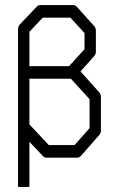

<svg xmlns="http://www.w3.org/2000/svg" viewBox="-20 -675 526 761"><path d="M96.5 -182 173.5 -100H275.5L335 -167V-282L261 -363H96.5ZM96.5 -113V66H51.5V-560Q51.5 -570 58.5 -578L125 -648Q131.5 -655 140.5 -655H269Q278.5 -655 284.5 -648L353 -572Q360 -564 360 -554V-470Q360 -460 353 -452L299 -392L372.5 -310Q380 -301.5 380 -292V-157Q380 -147.5 373.5 -140L301.5 -58Q294.5 -50 285.5 -50H164.5Q155.5 -50 149.5 -57ZM96.5 -413H254L315 -480V-544L259 -605H149.5L96.5 -549Z"/></svg>

Font: 3270 Nerd Font Mono SemCond
Style: Regular
Weight: 400
Monospace: yes
Version: Version 3.0.1;Nerd Fonts 3.1.1